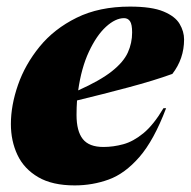

<svg xmlns="http://www.w3.org/2000/svg" viewBox="-20 -547 578 582"><path d="M483.5 -219Q446.5 -121.5 402.5 -71Q358.5 -20.5 309.5 -2.8Q260.5 15 206.5 15Q138.5 15 95.8 -10Q53 -35 33 -77.2Q13 -119.5 13 -171Q13 -227.5 34.5 -289.5Q56 -351.5 100 -405.5Q144 -459.5 212.2 -493.2Q280.5 -527 374 -527Q440 -527 475.5 -512.2Q511 -497.5 524.5 -474.5Q538 -451.5 538 -427.5Q538 -369 502.5 -323Q447.5 -303 368.8 -282Q290 -261 213.5 -242.5Q212 -221 212 -198.5Q212 -149.5 231 -125.5Q250 -101.5 293.5 -101.5Q323.5 -101.5 353.8 -109.8Q384 -118 414.8 -143.2Q445.5 -168.5 475.5 -219ZM356 -492Q330 -492 301.2 -465.8Q272.5 -439.5 249.5 -390.2Q226.5 -341 217 -273Q284 -303 319.2 -331Q354.5 -359 367.5 -387.8Q380.5 -416.5 380.5 -448.5Q380.5 -473.5 374 -482.8Q367.5 -492 356 -492Z"/></svg>

Font: Newsreader Display ExtraBold
Style: Italic
Weight: 800
Italic angle: -17°
Designer: Hugues Gentile
Foundry: Production Type
Version: Version 1.001